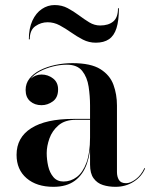

<svg xmlns="http://www.w3.org/2000/svg" viewBox="-20 -712 580 742"><path d="M426 10Q400 10 377.8 3Q355.5 -4 341.8 -22.8Q328 -41.5 328 -76V-304.5Q328 -340.5 322.5 -377Q317 -413.5 297.8 -437.8Q278.5 -462 238.5 -462Q212 -462 184.8 -455.2Q157.5 -448.5 134.2 -436.2Q111 -424 97 -406Q83 -388 83 -364.5H80Q80 -391.5 98.5 -407.8Q117 -424 140.5 -424Q165 -424 184.8 -409Q204.5 -394 204.5 -366.5Q204.5 -335 184.2 -320.2Q164 -305.5 140.5 -305.5Q114 -305.5 96.5 -320.8Q79 -336 79 -364.5Q79 -389.5 94 -408.5Q109 -427.5 135 -440.8Q161 -454 193.5 -461Q226 -468 260 -468Q331 -468 368 -444.8Q405 -421.5 418.5 -384.2Q432 -347 432 -304.5V-47Q432 -29.5 439.5 -16.8Q447 -4 467.5 -4Q484 -4 504.8 -19.5Q525.5 -35 538.5 -63L540.5 -60.5Q527 -29 496.2 -9.5Q465.5 10 426 10ZM186.5 10Q121.5 10 82.8 -23.2Q44 -56.5 44 -113.5Q44 -180.5 100.5 -216.5Q157 -252.5 263.5 -252.5H374.5V-249H273Q231 -249 206.2 -227.8Q181.5 -206.5 171 -176.8Q160.5 -147 160.5 -120.5Q160.5 -95.5 166.2 -70Q172 -44.5 186.5 -27.5Q201 -10.5 225.5 -10.5Q253.5 -10.5 276.8 -28Q300 -45.5 314 -83Q328 -120.5 328 -180.5H331Q331 -123 316 -80Q301 -37 269.2 -13.5Q237.5 10 186.5 10ZM350 -547Q323.5 -547 300.2 -559Q277 -571 255 -586.5Q233 -602 210.8 -614Q188.5 -626 164 -626Q138.5 -626 116.8 -611Q95 -596 95 -560H91.5Q91.5 -602.5 105.2 -632.2Q119 -662 141.8 -677.2Q164.5 -692.5 191 -692.5Q219 -692.5 241.5 -680.5Q264 -668.5 284.8 -653Q305.5 -637.5 325.2 -625.5Q345 -613.5 367 -613.5Q399 -613.5 417.5 -628.8Q436 -644 436 -680H439.5Q439.5 -632.5 430.2 -603.2Q421 -574 401.2 -560.5Q381.5 -547 350 -547Z"/></svg>

Font: Bodoni Moda 48pt Medium
Style: Regular
Weight: 500
Designer: Owen Earl
Foundry: indestructible type
Version: Version 2.005